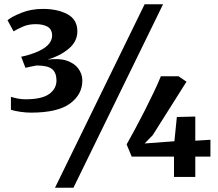

<svg xmlns="http://www.w3.org/2000/svg" viewBox="-20 -835 1030 906"><path d="M126.5 -303.5Q102 -303.5 75 -307.5Q48 -311.5 31.5 -317V-378Q46.5 -373.5 63.5 -370Q80.5 -366.5 101 -366.5Q177 -366.5 211.8 -391.2Q246.5 -416 246.5 -455.5Q246.5 -491.5 226 -508.8Q205.5 -526 152.5 -526Q143.5 -524.5 126 -520.8Q108.5 -517 100 -515L80 -567.5Q95 -570 111 -574.8Q127 -579.5 142 -585Q185.5 -601.5 205.8 -622.2Q226 -643 226 -667.5Q225.5 -697 204.2 -709Q183 -721 148.5 -721Q113.5 -721 86.5 -708.8Q59.5 -696.5 44 -687L15.5 -739.5Q35 -756 80.8 -774.5Q126.5 -793 182.5 -793Q252 -793 298.5 -767.8Q345 -742.5 345 -687.5Q345 -638.5 303.2 -604.2Q261.5 -570 204 -553.5Q258.5 -561 294.8 -548.8Q331 -536.5 349.5 -511.5Q368 -486.5 368.5 -456Q369 -389.5 310.5 -346.5Q252 -303.5 126.5 -303.5ZM662.5 -815H749.5L326.5 51H239.5ZM801 0V-96H601.5L577.5 -153.5Q594.5 -183.5 617 -225.2Q639.5 -267 662.8 -312.8Q686 -358.5 706.2 -401Q726.5 -443.5 739 -475H822.5L860 -449.5L700.5 -197L662.5 -158L803 -168.5L814.5 -283L901.5 -285V-171L973 -175.5V-96H901.5V0Z"/></svg>

Font: Merriweather
Style: Bold
Weight: 700
Designer: Eben Sorkin
Foundry: Eben Sorkin
Version: Version 2.100; ttfautohint (v1.7.19-72a1) -l 8 -r 50 -G 200 